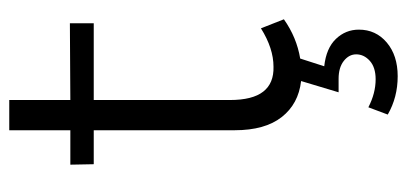

<svg xmlns="http://www.w3.org/2000/svg" viewBox="-258 -426 900 425"><g transform="rotate(-90 192.5 -214.0)"><path d="M257.8 53.2Q297.9 57.6 318.4 79.1Q338.9 100.6 338.9 129.9Q338.9 167.5 310.3 191.7Q281.7 215.8 235.8 215.8Q189 215.8 150.9 193.8L167 150.9Q198.2 167 229 167Q255.4 167 269.8 154.1Q284.2 141.1 284.2 124Q284.2 107.9 269.5 96.4Q254.9 85 230 85H200.2L225.1 2Q174.3 -3.9 145.3 -41Q116.2 -78.1 116.2 -145V-457H41L40 -508.8H116.2V-644H183.1V-508.8L353 -509.8V-457H183.1V-155.8Q183.1 -105.5 201.7 -81.8Q220.2 -58.1 256.8 -59.1Q297.4 -59.1 341.8 -86.9L361.8 -36.1Q321.8 -7.8 274.9 0Z"/></g></svg>

Font: Montserrat arm Light
Style: Regular
Weight: 300
Designer: Julieta Ulanovsky
Foundry: Julieta Ulanovsky
Version: Version 6.000;PS 006.000;hotconv 1.0.88;makeotf.lib2.5.64775